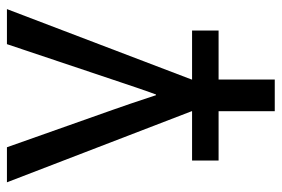

<svg xmlns="http://www.w3.org/2000/svg" viewBox="-149 -429 809 551"><g transform="rotate(-90 255.5 -153.5)"><path d="M70.3 69.3V-6.8H443.4V69.3ZM7.8 -538.1H108.4L215.8 -234.4Q230.5 -193.4 257.8 -110.4H259.8Q263.7 -120.1 279.3 -165.5Q294.9 -210.9 301.8 -232.4L404.3 -538.1H504.9L302.7 -7.8V230.5H211.9V-7.8Z"/></g></svg>

Font: Gothic A1 Medium
Style: Regular
Weight: 500
Designer: HanYang I&C Co.,Ltd.
Foundry: HanYang I&C Co.,Ltd.
Version: Version 2.50